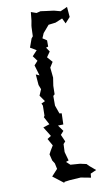

<svg xmlns="http://www.w3.org/2000/svg" viewBox="-106 -828 626 1094"><g transform="rotate(-10 207.0 -280.5)"><path d="M155 -776 150 -727 145 -700 144 -690 142 -638 133 -627 115 -577 150 -556 122 -526 144 -496 123 -473 141 -412 121 -421 126 -359 136 -333 121 -298 146 -262 124 -252 130 -239 129 -181 124 -173 148 -128 111 -116 145 -61 123 -47 146 -6 129 22 119 41 128 78 140 97 147 130 112 168 173 215 177 210 207 206 271 202 329 213 331 190 365 175 332 147 317 132 281 124 226 120 204 100 220 94 206 43 208 -3 220 -16 202 -57 220 -77 195 -112 226 -113 228 -177 215 -179 198 -227V-283L207 -291L208 -340L215 -386L212 -416L209 -445L228 -475L201 -506L222 -536L205 -561L218 -565V-601L194 -617L206 -645L242 -687L283 -692L324 -709L339 -678L368 -710L363 -769L323 -751L286 -761L239 -767L210 -771L186 -765Z"/></g></svg>

Font: チョークS
Style: Regular
Weight: 400
Designer: [Stick] Fontworks Inc.
Foundry: [Stick] Fontworks Inc.
Version: Version 1.200;FEAKit 1.0